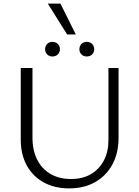

<svg xmlns="http://www.w3.org/2000/svg" viewBox="-20 -1035 770 1064"><path d="M363 9Q283 9 222.5 -24Q162 -57 128.5 -118Q95 -179 95 -260V-658H160V-272Q160 -202 186 -150.5Q212 -99 260 -71Q308 -43 373 -43Q438 -43 484 -70Q530 -97 555.5 -145.5Q581 -194 581 -259V-658H637V-272Q637 -187 603 -124Q569 -61 507.5 -26Q446 9 363 9ZM461 -722Q443 -722 431.5 -733.5Q420 -745 420 -762Q420 -780 431.5 -791.5Q443 -803 461 -803Q479 -803 490.5 -791.5Q502 -780 502 -762Q502 -745 490.5 -733.5Q479 -722 461 -722ZM270 -722Q253 -722 241.5 -733.5Q230 -745 230 -762Q230 -780 241.5 -791.5Q253 -803 270 -803Q289 -803 300.5 -791.5Q312 -780 312 -762Q312 -745 300.5 -733.5Q289 -722 270 -722ZM400 -844H352L245 -1015H315Z"/></svg>

Font: Ysabeau Office Light
Style: Regular
Weight: 300
Designer: Christian Thalmann (Catharsis Fonts)
Version: Version 2.001;gftools[0.9.30]; featfreeze: tnum,lnum,ss02